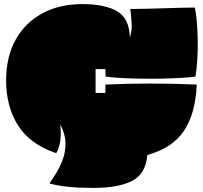

<svg xmlns="http://www.w3.org/2000/svg" viewBox="-20 -748 996 940"><path d="M437 172Q297 172 222 150Q236 130 254.5 100.5Q273 71 287 33.5Q301 -4 300.5 -47.5Q300 -91 275 -139Q280 -97 275.5 -61Q271 -25 255 2Q126 -42 68 -134.5Q10 -227 10 -354Q10 -470 56.5 -553.5Q103 -637 187 -682.5Q271 -728 383 -728Q492 -728 552.5 -693.5Q613 -659 616 -564Q627 -599 624.5 -634.5Q622 -670 618 -704Q651 -704 693.5 -705Q736 -706 781 -707.5Q826 -709 866 -710Q906 -711 934 -711Q940 -684 943.5 -642.5Q947 -601 948 -552.5Q949 -504 946 -457Q943 -410 937 -373Q908 -369 863 -366.5Q818 -364 766 -363Q714 -362 662 -363Q610 -364 566.5 -366.5Q523 -369 497 -373L496 -410H448V-293H496V-334Q710 -344 943 -334Q938 -195 882 -109.5Q826 -24 701 11Q694 103 627 137.5Q560 172 437 172Z"/></svg>

Font: Oi
Style: Regular
Weight: 400
Designer: Kostas Bartsokas, Mohamad Dakak
Foundry: Foundry5
Version: Version 4.000